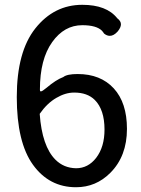

<svg xmlns="http://www.w3.org/2000/svg" viewBox="-20 -743 595 810"><path d="M293 -352.5Q255.9 -352.5 217.8 -330.1Q178.7 -307.6 147.5 -262.7Q157.2 -126 213.9 -69.3Q249 -34.2 300.8 -33.2Q351.6 -33.2 385.7 -77.1Q420.9 -123 420.9 -196.3Q420.9 -280.3 379.9 -321.3Q348.6 -352.5 293 -352.5ZM148.4 -365.2Q148.4 -357.4 152.3 -357.4Q158.2 -357.4 176.8 -373Q215.8 -406.2 247.1 -418Q262.7 -430.7 307.6 -430.7Q404.3 -430.7 460 -370.1Q515.6 -309.6 515.6 -199.2Q515.6 -84 445.3 -13.7Q384.8 46.9 300.8 46.9Q187.5 46.9 119.1 -47.9Q50.8 -142.6 50.8 -333.5Q50.8 -524.4 128.9 -623Q208 -722.7 327.1 -722.7Q429.7 -722.7 474.6 -666Q490.2 -654.3 490.2 -640.6Q490.2 -627 476.6 -610.4Q460 -591.8 443.4 -591.8Q430.7 -591.8 418.9 -601.6Q418 -602.5 416 -606Q414.1 -609.4 410.2 -613.3Q386.7 -636.7 327.1 -636.7Q251 -636.7 200.2 -565.4Q148.4 -493.2 148.4 -365.2Z"/></svg>

Font: TaiwanPearl
Style: Regular
Weight: 400
Version: Version 2.102